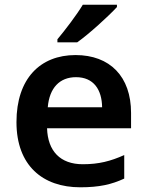

<svg xmlns="http://www.w3.org/2000/svg" viewBox="-20 -786 625 816"><path d="M477 -756V-766H332C305 -721 255 -656 224 -619V-606H308C358 -641 443 -719 477 -756ZM301 -552C151 -552 50 -452 50 -267C50 -82 162 10 321 10C402 10 454 -2 508 -27V-127C450 -101 400 -88 332 -88C236 -88 183 -144 180 -241H537V-306C537 -461 447 -552 301 -552ZM303 -458C378 -458 413 -405 414 -330H183C190 -413 234 -458 303 -458Z"/></svg>

Font: Noto Sans Georgian SemiBold
Style: Regular
Weight: 600
Designer: Monotype Design Team, Akaki Razmadze
Foundry: Google LLC
Version: Version 2.005